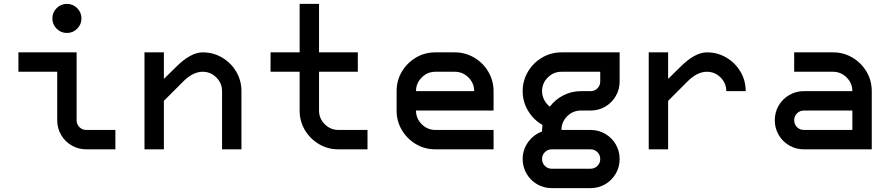

<svg xmlns="http://www.w3.org/2000/svg" viewBox="-20 -770 4590 990"><path d="M275 -400H75V-500H375V-150Q375 -129 389.5 -114.5Q404 -100 425 -100H575V0H425Q384 0 349.5 -20Q315 -40 295 -74.5Q275 -109 275 -150ZM250 -675Q250 -706 272 -728Q294 -750 325 -750Q356 -750 378 -728Q400 -706 400 -675Q400 -644 378 -622Q356 -600 325 -600Q294 -600 272 -622Q250 -644 250 -675Z M1025 -500Q1080 -500 1125.5 -473Q1171 -446 1198 -400.5Q1225 -355 1225 -300V0H1125V-300Q1125 -341 1095.5 -370.5Q1066 -400 1025 -400Q975 -400 925 -350L825 -250V0H725V-500H825V-363L888 -425Q963 -500 1025 -500Z M1525 -200V-400H1375V-500H1525V-750H1625V-500H1825V-400H1625V-200Q1625 -159 1654.5 -129.5Q1684 -100 1725 -100H1875V0H1725Q1670 0 1624.5 -27Q1579 -54 1552 -99.5Q1525 -145 1525 -200Z M2025 -200V-300Q2025 -355 2052 -400.5Q2079 -446 2124.5 -473Q2170 -500 2225 -500H2325Q2379 -500 2425 -473Q2471 -446 2498 -400Q2525 -354 2525 -300V-200H2125Q2125 -159 2154.5 -129.5Q2184 -100 2225 -100H2525V0H2225Q2170 0 2124.5 -27Q2079 -54 2052 -99.5Q2025 -145 2025 -200ZM2425 -300Q2425 -341 2395.5 -370.5Q2366 -400 2325 -400H2225Q2184 -400 2154.5 -370.5Q2125 -341 2125 -300Z M2775 -92V-100Q2775 -108 2777 -126Q2731 -152 2703 -198.5Q2675 -245 2675 -300Q2675 -354 2702 -400Q2729 -446 2775 -473Q2821 -500 2875 -500H3175V-350Q3175 -309 3155 -274.5Q3135 -240 3100.5 -220Q3066 -200 3025 -200H2975Q2934 -200 2904.5 -170.5Q2875 -141 2875 -100H3025Q3066 -100 3100.5 -80Q3135 -60 3155 -25.5Q3175 9 3175 50Q3175 91 3155 125.5Q3135 160 3100.5 180Q3066 200 3025 200H2825Q2784 200 2749.5 180Q2715 160 2695 125.5Q2675 91 2675 50Q2675 2 2703 -37Q2731 -76 2775 -92ZM2825 100H3025Q3046 100 3060.5 85.5Q3075 71 3075 50Q3075 29 3060.5 14.5Q3046 0 3025 0H2825Q2804 0 2789.5 14.5Q2775 29 2775 50Q2775 71 2789.5 85.5Q2804 100 2825 100ZM2815 -220Q2843 -257 2885 -278.5Q2927 -300 2975 -300H3025Q3046 -300 3060.5 -314.5Q3075 -329 3075 -350V-400H2875Q2834 -400 2804.5 -370.5Q2775 -341 2775 -300Q2775 -276 2786 -255Q2797 -234 2815 -220Z M3625 -500Q3680 -500 3725.5 -473Q3771 -446 3798 -400.5Q3825 -355 3825 -300H3725Q3725 -341 3695.5 -370.5Q3666 -400 3625 -400Q3575 -400 3525 -350L3425 -250V0H3325V-500H3425V-363L3488 -425Q3563 -500 3625 -500Z M4475 -300V0H4125Q4084 0 4049.5 -20Q4015 -40 3995 -74.5Q3975 -109 3975 -150Q3975 -191 3995 -225.5Q4015 -260 4049.5 -280Q4084 -300 4125 -300H4375Q4375 -341 4345.5 -370.5Q4316 -400 4275 -400H4075V-500H4275Q4330 -500 4375.5 -473Q4421 -446 4448 -400.5Q4475 -355 4475 -300ZM4125 -100H4375V-200H4125Q4104 -200 4089.5 -185.5Q4075 -171 4075 -150Q4075 -129 4089.5 -114.5Q4104 -100 4125 -100Z"/></svg>

Font: Monoikos Medium
Style: Regular
Weight: 500
Designer: Brian Krent
Version: Version 0.088